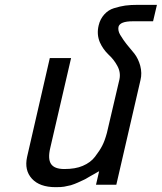

<svg xmlns="http://www.w3.org/2000/svg" viewBox="-20 -764 669 794"><path d="M474 -436Q480 -465 465 -492Q451 -518 429 -538Q406 -560 393 -589Q379 -622 388 -659Q394 -685 411 -704Q428 -723 451 -730Q477 -738 498 -741Q520 -744 552 -744H629L613 -676H529Q476 -676 470 -653Q467 -637 477 -620Q491 -597 503 -582Q525 -556 536 -542Q552 -521 560 -492Q568 -461 561 -433L461 0H377L390 -56Q388 -55 383.5 -52.5Q379 -50 371.5 -45.5Q364 -41 358 -38Q352 -35 345 -30.5Q338 -26 334 -24Q330 -22 328 -21Q318 -17 302 -9Q289 -3 273 2Q264 4 245 8Q234 10 210 10Q144 10 112 -25Q80 -60 92 -115L186 -524H274L188 -153Q177 -107 191 -86Q205 -65 246 -65Q292 -65 322 -78Q355 -92 373 -116Q393 -142 403 -162Q413 -181 422 -214Z"/></svg>

Font: Miedinger
Style: Italic
Weight: 400
Italic angle: -13°
Version: Version 001.000